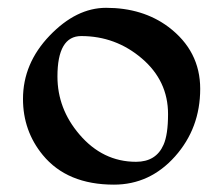

<svg xmlns="http://www.w3.org/2000/svg" viewBox="-20 -474 580 501"><path d="M277.3 7.8Q155.3 7.8 91.8 -69.3Q40 -132.3 40 -215.8Q40 -308.6 109.6 -381.1Q179.2 -453.6 256.8 -453.6Q352.5 -453.6 419.4 -403.8Q502.4 -341.3 502.4 -242.2Q502.4 -139.6 436.8 -65.9Q371.1 7.8 277.3 7.8ZM335 -51.8Q387.2 -51.8 406.7 -96.2Q418.5 -122.6 418.5 -176.3Q418.5 -263.2 350.1 -321.5Q281.7 -379.9 191.9 -379.9Q129.9 -379.9 129.9 -274.4Q129.9 -190.4 187 -123.5Q248 -51.8 335 -51.8Z"/></svg>

Font: Balgruf
Style: Regular
Weight: 500
Designer: Paul James MIller
Foundry: High-Logic / Made with FontCreator
Version: Version 1.201;March 28, 2021;FontCreator 13.0.0.2683 64-bit